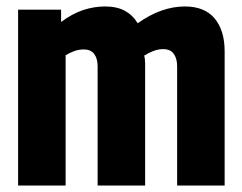

<svg xmlns="http://www.w3.org/2000/svg" viewBox="-20 -574 750 594"><path d="M36 0V-544H169V-506Q204 -532 237.5 -543Q271 -554 305 -554Q342 -554 366.5 -540.5Q391 -527 406 -502Q479 -554 552 -554Q613 -554 644 -517Q675 -480 675 -415V0H528V-369Q528 -393 517.5 -407.5Q507 -422 485 -422Q469 -422 454 -416Q439 -410 426 -402Q429 -392 429 -378V0H282V-369Q282 -393 271.5 -407Q261 -421 239 -421Q224 -421 210 -416Q196 -411 183 -403V0Z"/></svg>

Font: Georama SemiCondensed
Style: Bold
Weight: 700
Width: 4
Designer: Jean-Baptiste Levee
Foundry: Production Type
Version: Version 1.000